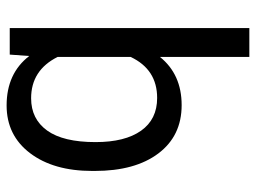

<svg xmlns="http://www.w3.org/2000/svg" viewBox="-120 -670 800 601"><g transform="rotate(90 280.5 -370.0)"><path d="M515.6 -258.3Q515.6 -137.2 460 -63.7Q404.3 9.8 310.5 9.8Q210.4 9.8 155.8 -61L151.4 0H68.4V-750H158.7V-470.2Q213.4 -538.1 309.6 -538.1Q405.8 -538.1 460.7 -465.3Q515.6 -392.6 515.6 -266.1ZM425.3 -268.6Q425.3 -360.8 389.6 -411.1Q354 -461.4 287.1 -461.4Q197.8 -461.4 158.7 -378.4V-149.9Q200.2 -66.9 288.1 -66.9Q353 -66.9 389.2 -117.2Q425.3 -167.5 425.3 -268.6Z"/></g></svg>

Font: Vazir FD
Style: FD
Weight: 400
Foundry: Based on Dejavu fonts, by Saber Rastikerdar
Version: Version 26.0.0